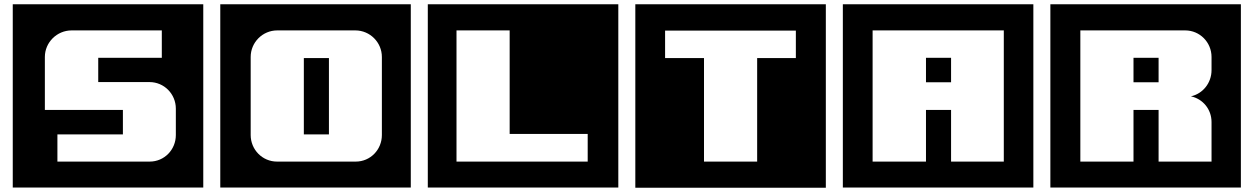

<svg xmlns="http://www.w3.org/2000/svg" viewBox="-20 -760 5896 903"><path d="M936 122V-740H40V122ZM807 -125C807 -56 753 0 684 0H250V-128H558V-243H191V-492C191 -561 248 -617 317 -617H741V-488H442V-374H683C752 -374 807 -318 807 -249Z M1912 122V-740H1016V122ZM1776 -125C1776 -56 1722 0 1653 0H1283C1214 0 1159 -56 1159 -125V-492C1159 -561 1215 -617 1284 -617H1651C1720 -617 1776 -561 1776 -492ZM1527 -128V-487H1409V-128Z M2888 122V-740H1992V122ZM2744 0H2127V-617H2377V-130H2744Z M3864 123V-740H2968V123ZM3723 -487H3541V0H3291V-487H3108V-616H3723Z M4840 122V-740H3944V122ZM4701 0H4453V-243H4335V0H4084V-617H4701ZM4453 -373V-488H4335V-373Z M5816 122V-740H4920V122ZM5678 0H5429V-243H5311V0H5061V-617H5554C5623 -617 5678 -561 5678 -492V-430C5678 -370 5637 -319 5581 -307C5637 -295 5678 -246 5678 -186ZM5429 -373V-488H5311V-373Z"/></svg>

Font: Takraf VEB
Style: Regular
Weight: 400
Designer: Jan Sonntag
Foundry: Jan Sonntag | S FONTS | www.sonntag.nl
Version: Version 2.001